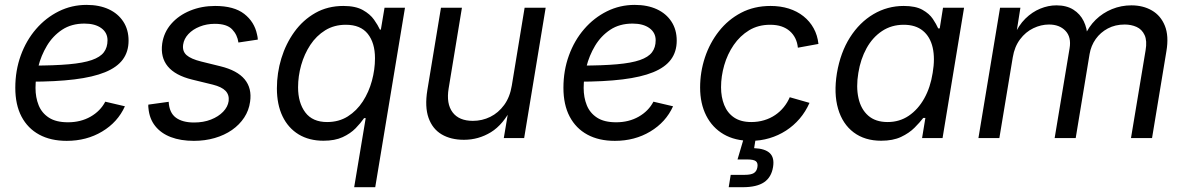

<svg xmlns="http://www.w3.org/2000/svg" viewBox="-20 -573 4921 797"><path d="M256.8 11.7Q190.4 11.7 142.8 -14.2Q95.2 -40 69.3 -89.1Q43.5 -138.2 43.5 -208.5Q43.5 -280.3 66.2 -342.8Q88.9 -405.3 129.6 -452.4Q170.4 -499.5 224.1 -526.1Q277.8 -552.7 339.4 -552.7Q392.1 -552.7 431.2 -534.7Q470.2 -516.6 491.9 -483.2Q513.7 -449.7 513.7 -404.3Q513.7 -358.4 489.7 -325.9Q465.8 -293.5 416 -273.2Q366.2 -252.9 288.8 -243.4Q211.4 -233.9 104.5 -233.9L116.2 -300.8Q205.6 -300.8 265.6 -306.2Q325.7 -311.5 360.8 -323.7Q396 -335.9 411.1 -356Q426.3 -376 426.3 -405.8Q426.3 -437.5 400.4 -456.3Q374.5 -475.1 330.6 -475.1Q276.4 -475.1 237.8 -449.5Q199.2 -423.8 174.8 -383.1Q150.4 -342.3 138.9 -296.1Q127.4 -250 127.4 -208Q127.4 -168.5 140.4 -136.2Q153.3 -104 182.9 -84.7Q212.4 -65.4 262.2 -65.4Q314.9 -65.4 355.7 -88.6Q396.5 -111.8 417 -150.9L498.5 -131.8Q468.8 -65.9 404.1 -27.1Q339.4 11.7 256.8 11.7Z M784.7 11.7Q730 11.7 689.2 -3.9Q648.4 -19.5 624.3 -49.8Q600.1 -80.1 596.2 -124Q595.7 -127.9 595.5 -131.3Q595.2 -134.8 595.7 -138.7L680.2 -150.4Q682.6 -105 710 -84.7Q737.3 -64.5 785.6 -64.5Q824.7 -64.5 855.7 -76.7Q886.7 -88.9 906.2 -109.1Q925.8 -129.4 929.2 -153.8Q932.1 -179.2 916.3 -195.8Q900.4 -212.4 863.3 -221.7L777.3 -242.7Q707.5 -259.8 676.5 -297.4Q645.5 -335 653.3 -392.1Q660.2 -439 690.9 -474.1Q721.7 -509.3 769.3 -528.8Q816.9 -548.3 873 -548.3Q951.2 -548.3 993.7 -515.4Q1036.1 -482.4 1046.9 -430.2Q1048.3 -424.8 1049.1 -419.7Q1049.8 -414.6 1050.3 -408.7L969.7 -396.5Q965.3 -428.7 943.4 -451.4Q921.4 -474.1 871.6 -474.1Q837.9 -474.1 809.1 -462.6Q780.3 -451.2 762 -431.6Q743.7 -412.1 740.2 -387.7Q736.3 -360.4 754.4 -344.2Q772.5 -328.1 815.9 -317.4L895 -297.9Q964.8 -280.8 995.6 -243.7Q1026.4 -206.5 1018.1 -150.4Q1013.2 -114.7 993.7 -85Q974.1 -55.2 942.9 -33.4Q911.6 -11.7 871.1 0Q830.6 11.7 784.7 11.7Z M1537.6 204.1H1450.2L1498 -82.5H1491.2Q1477.5 -62.5 1456.1 -40.5Q1434.6 -18.6 1402.3 -3.7Q1370.1 11.2 1322.8 11.2Q1263.2 11.2 1219.7 -15.1Q1176.3 -41.5 1152.8 -90.3Q1129.4 -139.2 1129.4 -206.1Q1129.4 -270 1147.9 -330.8Q1166.5 -391.6 1202.1 -440.9Q1237.8 -490.2 1289.1 -519.3Q1340.3 -548.3 1405.3 -548.3Q1456.1 -548.3 1486.3 -531.2Q1516.6 -514.2 1532.7 -491.2Q1548.8 -468.3 1557.1 -450.2H1561L1576.2 -541H1661.1ZM1337.9 -66.4Q1386.7 -66.4 1423.8 -89.8Q1460.9 -113.3 1486.1 -152.1Q1511.2 -190.9 1523.9 -237.8Q1536.6 -284.7 1536.6 -331.1Q1536.6 -395 1506.6 -432.6Q1476.6 -470.2 1415.5 -470.2Q1367.2 -470.2 1330.1 -447.3Q1293 -424.3 1268.1 -386.5Q1243.2 -348.6 1230.2 -302.7Q1217.3 -256.8 1217.3 -210.4Q1217.3 -146.5 1247.3 -106.4Q1277.3 -66.4 1337.9 -66.4Z M1905.8 7.3Q1851.6 7.3 1813.5 -15.1Q1775.4 -37.6 1759 -83.5Q1742.7 -129.4 1753.9 -198.7L1810.5 -541H1897.5L1842.3 -205.6Q1832 -142.6 1858.6 -106.9Q1885.3 -71.3 1942.9 -71.3Q1981.4 -71.3 2015.1 -87.9Q2048.8 -104.5 2072.8 -137.2Q2096.7 -169.9 2104.5 -217.8L2157.7 -541H2245.1L2155.8 0H2071.3L2093.3 -130.9H2106.9Q2069.3 -55.7 2017.8 -24.2Q1966.3 7.3 1905.8 7.3Z M2532.2 11.7Q2465.8 11.7 2418.2 -14.2Q2370.6 -40 2344.7 -89.1Q2318.8 -138.2 2318.8 -208.5Q2318.8 -280.3 2341.6 -342.8Q2364.3 -405.3 2405 -452.4Q2445.8 -499.5 2499.5 -526.1Q2553.2 -552.7 2614.7 -552.7Q2667.5 -552.7 2706.5 -534.7Q2745.6 -516.6 2767.3 -483.2Q2789.1 -449.7 2789.1 -404.3Q2789.1 -358.4 2765.1 -325.9Q2741.2 -293.5 2691.4 -273.2Q2641.6 -252.9 2564.2 -243.4Q2486.8 -233.9 2379.9 -233.9L2391.6 -300.8Q2481 -300.8 2541 -306.2Q2601.1 -311.5 2636.2 -323.7Q2671.4 -335.9 2686.5 -356Q2701.7 -376 2701.7 -405.8Q2701.7 -437.5 2675.8 -456.3Q2649.9 -475.1 2606 -475.1Q2551.8 -475.1 2513.2 -449.5Q2474.6 -423.8 2450.2 -383.1Q2425.8 -342.3 2414.3 -296.1Q2402.8 -250 2402.8 -208Q2402.8 -168.5 2415.8 -136.2Q2428.7 -104 2458.3 -84.7Q2487.8 -65.4 2537.6 -65.4Q2590.3 -65.4 2631.1 -88.6Q2671.9 -111.8 2692.4 -150.9L2773.9 -131.8Q2744.1 -65.9 2679.4 -27.1Q2614.7 11.7 2532.2 11.7Z M3096.7 11.7Q3031.2 11.7 2984.1 -15.6Q2937 -43 2911.6 -93Q2886.2 -143.1 2886.2 -209.5Q2886.2 -273.9 2906.2 -334.5Q2926.3 -395 2964.4 -443.4Q3002.4 -491.7 3056.4 -520Q3110.4 -548.3 3178.7 -548.3Q3219.7 -548.3 3254.4 -537.4Q3289.1 -526.4 3315.2 -505.6Q3341.3 -484.9 3357.4 -455.8Q3373.5 -426.8 3377.4 -390.6L3292 -375Q3290 -396 3281.5 -413.6Q3272.9 -431.2 3258.5 -443.8Q3244.1 -456.5 3223.9 -463.4Q3203.6 -470.2 3176.8 -470.2Q3127.4 -470.2 3089.6 -447.3Q3051.8 -424.3 3025.6 -386.2Q2999.5 -348.1 2986.3 -302.2Q2973.1 -256.3 2973.1 -210.9Q2973.1 -169.9 2986.3 -137Q2999.5 -104 3027.3 -85.2Q3055.2 -66.4 3098.6 -66.4Q3127 -66.4 3152.1 -74Q3177.2 -81.5 3197.8 -95.5Q3218.3 -109.4 3233.6 -128.4Q3249 -147.5 3258.3 -169.4L3340.3 -146Q3324.2 -109.4 3299.3 -80.3Q3274.4 -51.3 3242.7 -30.8Q3210.9 -10.3 3173.8 0.7Q3136.7 11.7 3096.7 11.7ZM3004.9 204.1 3013.2 152.8H3070.8Q3097.2 152.8 3109.1 145.5Q3121.1 138.2 3124 121.1Q3127 104 3117.9 96.4Q3108.9 88.9 3081.5 88.9H3041.5L3074.7 -23.4H3121.1L3117.2 0L3110.4 42Q3155.8 43.9 3175.5 62.7Q3195.3 81.5 3189 120.1Q3182.1 163.1 3151.6 183.6Q3121.1 204.1 3063 204.1Z M3637.7 11.2Q3569.8 11.2 3523.7 -23.4Q3477.5 -58.1 3459 -121.3Q3440.4 -184.6 3454.1 -269.5Q3468.8 -355.5 3508.3 -417.7Q3547.9 -480 3605.7 -514.2Q3663.6 -548.3 3731.4 -548.3Q3780.8 -548.3 3809.3 -532.2Q3837.9 -516.1 3852.3 -494.4Q3866.7 -472.7 3874.5 -455.1H3880.9L3894.5 -541H3981.9L3892.6 0H3807.6L3821.3 -83.5H3812.5Q3798.3 -64.9 3776.1 -42.7Q3753.9 -20.5 3720.2 -4.6Q3686.5 11.2 3637.7 11.2ZM3664.6 -66.4Q3713.9 -66.4 3752.4 -92.5Q3791 -118.7 3816.7 -164.6Q3842.3 -210.4 3851.6 -270.5Q3861.8 -330.6 3851.6 -375.5Q3841.3 -420.4 3811 -445.3Q3780.8 -470.2 3731.4 -470.2Q3680.7 -470.2 3641.4 -444.1Q3602.1 -418 3577.1 -372.8Q3552.2 -327.6 3543 -270.5Q3533.2 -212.4 3543.5 -166Q3553.7 -119.6 3584 -93Q3614.3 -66.4 3664.6 -66.4Z M4041.5 0 4131.3 -541H4215.8L4196.8 -421.4L4189 -423.8Q4208 -467.8 4236.3 -495.6Q4264.6 -523.4 4298.1 -537.1Q4331.5 -550.8 4365.2 -550.8Q4407.2 -550.8 4435.5 -533Q4463.9 -515.1 4478.5 -485.1Q4493.2 -455.1 4494.1 -418L4482.4 -423.3Q4499 -462.4 4528.3 -491Q4557.6 -519.5 4595.9 -535.2Q4634.3 -550.8 4676.3 -550.8Q4725.1 -550.8 4761.7 -529.5Q4798.3 -508.3 4815.4 -466.1Q4832.5 -423.8 4821.8 -360.4L4762.2 0H4674.8L4735.4 -364.3Q4742.2 -403.8 4731.2 -427.5Q4720.2 -451.2 4698 -461.2Q4675.8 -471.2 4648.4 -471.2Q4609.4 -471.2 4578.6 -454.8Q4547.9 -438.5 4528.3 -410.9Q4508.8 -383.3 4502.9 -348.6L4445.3 0H4357.9L4419.9 -372.6Q4427.7 -418.9 4402.8 -445.1Q4377.9 -471.2 4334.5 -471.2Q4301.3 -471.2 4269.3 -455.8Q4237.3 -440.4 4214.4 -409.9Q4191.4 -379.4 4184.1 -335.4L4128.4 0Z"/></svg>

Font: Inter 17pt
Style: Italic
Weight: 400
Italic angle: -9.3988°
Version: Version 4.001;git-66647c0bb